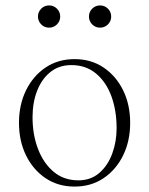

<svg xmlns="http://www.w3.org/2000/svg" viewBox="-20 -678 550 708"><path d="M255 10Q194 10 148 -21Q102 -52 76 -105Q50 -158 50 -225Q50 -292 76 -345Q102 -398 148 -429Q194 -460 255 -460Q316 -460 362 -429Q408 -398 434 -345Q460 -292 460 -225Q460 -158 434 -105Q408 -52 362 -21Q316 10 255 10ZM269 -13Q315 -13 346.5 -40.5Q378 -68 394 -112Q410 -156 410 -205Q410 -270 391 -322.5Q372 -375 334.5 -406.5Q297 -438 243 -438Q198 -438 166 -412.5Q134 -387 117 -343.5Q100 -300 100 -246Q100 -181 120.5 -128Q141 -75 178.5 -44Q216 -13 269 -13ZM161 -576Q144 -576 132 -588Q120 -600 120 -617Q120 -634 132 -646Q144 -658 161 -658Q178 -658 190 -646Q202 -634 202 -617Q202 -600 190 -588Q178 -576 161 -576ZM349 -576Q332 -576 320 -588Q308 -600 308 -617Q308 -634 320 -646Q332 -658 349 -658Q366 -658 378 -646Q390 -634 390 -617Q390 -600 378 -588Q366 -576 349 -576Z"/></svg>

Font: Spectral ExtraLight
Style: Regular
Weight: 275
Designer: Jean-Baptiste Levee
Foundry: Production Type
Version: Version 2.001